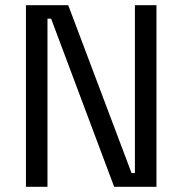

<svg xmlns="http://www.w3.org/2000/svg" viewBox="-20 -720 704 740"><path d="M80 0V-700H243L487 -53H500V-700H583V0H420L177 -648H163V0Z"/></svg>

Font: Space Grotesk
Style: Regular
Weight: 400
Designer: Florian Karsten
Foundry: Florian Karsten
Version: Version 2.000